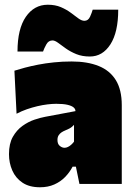

<svg xmlns="http://www.w3.org/2000/svg" viewBox="-20 -778 565 812"><path d="M149 14Q104 14 75 -5.5Q46 -25 32 -57Q18 -89 18 -126Q18 -170.5 34.2 -199.2Q50.5 -228 75 -245.5Q99.5 -263 125.5 -271.8Q151.5 -280.5 171 -284L299 -308Q299.5 -316.5 291.5 -323.5Q283.5 -330.5 265.5 -334.8Q247.5 -339 218 -339Q201 -339 180.5 -336.5Q160 -334 137.8 -328.8Q115.5 -323.5 93.2 -315.8Q71 -308 50 -297L41 -479Q60 -485 85.2 -491.8Q110.5 -498.5 141.2 -504.5Q172 -510.5 207.8 -514.2Q243.5 -518 283 -518Q349.5 -518 397 -499Q444.5 -480 469.8 -439.2Q495 -398.5 495 -333Q495 -307 495 -271.5Q495 -236 495 -212V-190Q495 -148 495 -100Q495 -52 495 0H316L301 -73H287Q274.5 -49 255.2 -29.2Q236 -9.5 209.5 2.2Q183 14 149 14ZM253 -153Q260 -153 267.2 -156.5Q274.5 -160 281 -165.8Q287.5 -171.5 293 -179V-250Q289 -245.5 284.5 -241.8Q280 -238 273 -234.2Q266 -230.5 255 -226Q247.5 -223 240.2 -218.2Q233 -213.5 228 -205.8Q223 -198 223 -186Q223 -169 232.8 -161Q242.5 -153 253 -153ZM360 -539Q327.5 -539 302.5 -549.2Q277.5 -559.5 258.5 -573Q239.5 -586.5 225.8 -596.8Q212 -607 202 -607Q185 -607 175.8 -590Q166.5 -573 162 -560H54Q54 -655.5 89.2 -706.8Q124.5 -758 182 -758Q213.5 -758 237.5 -747.8Q261.5 -737.5 279.5 -724Q297.5 -710.5 311.5 -700.2Q325.5 -690 337 -690Q353 -690 360.8 -707.2Q368.5 -724.5 372 -737H480Q480 -642 447 -590.5Q414 -539 360 -539Z"/></svg>

Font: Commissioner Thin Black
Style: Regular
Weight: 900
Version: Version 1.000